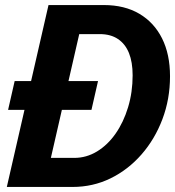

<svg xmlns="http://www.w3.org/2000/svg" viewBox="-20 -740 693 760"><path d="M12 -305 38 -419H368L342 -305ZM98 0 126 -115H274Q322 -115 364 -140.5Q406 -166 437.5 -211Q469 -256 487 -315.5Q505 -375 505 -442Q505 -494 490.5 -530Q476 -566 447 -585.5Q418 -605 375 -605H242L257 -720H391Q473 -720 531.5 -685.5Q590 -651 621.5 -588Q653 -525 653 -438Q653 -348 623 -268.5Q593 -189 540 -128.5Q487 -68 417.5 -34Q348 0 267 0ZM7 0 172 -720H320L155 0Z"/></svg>

Font: Instrument Sans SemiCondensed
Style: Bold Italic
Weight: 700
Width: 4
Italic angle: -13°
Designer: Rodrigo Fuenzalida
Foundry: fragTYPE
Version: Version 1.000;gftools[0.9.28]